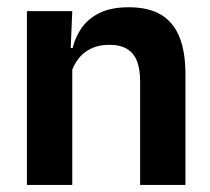

<svg xmlns="http://www.w3.org/2000/svg" viewBox="-20 -522 594 542"><path d="M375.5 0V-294.5Q375.5 -325.5 367.2 -348Q359 -370.5 340 -383Q321 -395.5 288 -395.5Q259 -395.5 237.2 -385Q215.5 -374.5 201.8 -356.8Q188 -339 181 -316.5L161 -386.5H185Q193 -419 211.8 -445Q230.5 -471 262.8 -486.2Q295 -501.5 343.5 -501.5Q400 -501.5 435 -480.2Q470 -459 486.8 -417Q503.5 -375 503.5 -313V0ZM56 0V-490.5H184L179 -371L184 -360.5V0Z"/></svg>

Font: Anek Gujarati SemiBold
Style: Regular
Weight: 600
Designer: Mrunmayee Ghaisas (Gujarati), Yesha Goshar (Latin)
Foundry: Ek Type
Version: Version 1.003